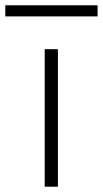

<svg xmlns="http://www.w3.org/2000/svg" viewBox="-68 -706 389 726"><path d="M101 0V-520H151V0ZM-48 -644V-686H301V-644Z"/></svg>

Font: M PLUS 1 Light
Style: Regular
Weight: 300
Designer: Coji Morishita
Foundry: UNDERFOREST DESIGN
Version: Version 1.001